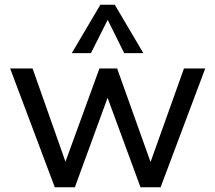

<svg xmlns="http://www.w3.org/2000/svg" viewBox="-20 -793 912 813"><path d="M212 0 23 -503H118L270 -72H244L401 -503H476L630 -72H605L759 -503H849L660 0H575L412 -443H459L297 0ZM365 -568H284L405 -773H466L587 -568H506L436 -709Z"/></svg>

Font: Muli Medium
Style: Regular
Weight: 500
Designer: Vernon Adams
Foundry: Vernon Adams
Version: Version 2.100; ttfautohint (v1.8.1.43-b0c9)